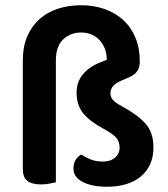

<svg xmlns="http://www.w3.org/2000/svg" viewBox="-20 -695 641 732"><path d="M193 0Q185 2 169.5 5Q154 8 137 8Q101 8 84 -5.5Q67 -19 67 -51V-464Q67 -517 84 -556.5Q101 -596 131 -622.5Q161 -649 201.5 -662Q242 -675 289 -675Q338 -675 379 -660.5Q420 -646 450 -618.5Q480 -591 496.5 -551Q513 -511 513 -460Q513 -420 478 -403L439 -386Q401 -369 401 -340Q401 -325 410.5 -314Q420 -303 443 -291Q504 -258 534.5 -224Q565 -190 565 -133Q565 -96 552 -68Q539 -40 515.5 -21Q492 -2 459.5 7.5Q427 17 389 17Q330 17 295 -1.5Q260 -20 260 -52Q260 -89 290 -106Q306 -95 326 -87Q346 -79 372 -79Q401 -79 418.5 -94Q436 -109 436 -132Q436 -155 423 -170Q410 -185 375 -204Q324 -231 298 -262Q272 -293 272 -342Q272 -382 295.5 -411Q319 -440 362 -457L387 -467Q387 -512 360 -541.5Q333 -571 289 -571Q249 -571 221 -545Q193 -519 193 -464V0Z"/></svg>

Font: Baloo Bhaina 2 SemiBold
Style: Regular
Weight: 600
Designer: Yesha Goshar, Manish Minz, Shuchita Grover and Ek Type
Foundry: Ek Type
Version: Version 1.640;hotconv 1.0.111;makeotfexe 2.5.65597; ttfautoh